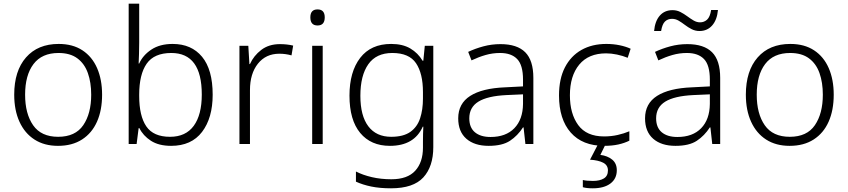

<svg xmlns="http://www.w3.org/2000/svg" viewBox="-20 -780 4593 1040"><path d="M533 -267Q533 -183 505.5 -121Q478 -59 424.5 -24.5Q371 10 294 10Q220 10 167 -24Q114 -58 85.5 -120.5Q57 -183 57 -267Q57 -396 121 -469Q185 -542 298 -542Q374 -542 426.5 -507.5Q479 -473 506 -411Q533 -349 533 -267ZM116 -267Q116 -164 159.5 -101.5Q203 -39 295 -39Q388 -39 431 -102Q474 -165 474 -267Q474 -333 456 -384Q438 -435 399 -464Q360 -493 297 -493Q207 -493 161.5 -433Q116 -373 116 -267Z M734 -550Q734 -521 733 -488.5Q732 -456 731 -436H734Q754 -481 800 -511.5Q846 -542 915 -542Q1017 -542 1074.5 -472.5Q1132 -403 1132 -267Q1132 -141 1074.5 -65.5Q1017 10 907 10Q840 10 797.5 -17.5Q755 -45 735 -86H731L720 0H677V-760H734ZM908 -493Q815 -493 774.5 -435Q734 -377 734 -267V-260Q734 -152 772.5 -95.5Q811 -39 901 -39Q986 -39 1029.5 -98.5Q1073 -158 1073 -268Q1073 -493 908 -493Z M1496 -541Q1535 -541 1568 -533L1559 -480Q1527 -489 1493 -489Q1420 -489 1377 -435Q1334 -381 1334 -292V0H1277V-532H1325L1331 -433H1334Q1354 -478 1395 -509.5Q1436 -541 1496 -541Z M1700 -729Q1739 -729 1739 -686Q1739 -642 1700 -642Q1661 -642 1661 -686Q1661 -729 1700 -729ZM1728 -532V0H1671V-532Z M2099 -542Q2161 -542 2202.5 -517.5Q2244 -493 2269 -451H2273L2281 -532H2327V17Q2327 122 2273 181Q2219 240 2098 240Q2038 240 1991.5 230.5Q1945 221 1908 204V149Q1945 168 1994 179.5Q2043 191 2100 191Q2187 191 2229 145Q2271 99 2271 20V-11Q2271 -32 2271.5 -53.5Q2272 -75 2273 -94H2270Q2224 10 2092 10Q1989 10 1931 -60Q1873 -130 1873 -262Q1873 -391 1931 -466.5Q1989 -542 2099 -542ZM2105 -493Q2018 -493 1975 -432Q1932 -371 1932 -261Q1932 -153 1975 -96Q2018 -39 2099 -39Q2165 -39 2202.5 -65.5Q2240 -92 2255.5 -139Q2271 -186 2271 -246V-281Q2271 -382 2233.5 -437.5Q2196 -493 2105 -493Z M2691 -541Q2781 -541 2825 -497Q2869 -453 2869 -358V0H2826L2816 -90H2813Q2784 -45 2742.5 -17.5Q2701 10 2627 10Q2550 10 2506 -28.5Q2462 -67 2462 -139Q2462 -219 2527 -260.5Q2592 -302 2716 -307L2813 -312V-349Q2813 -427 2781.5 -460Q2750 -493 2689 -493Q2648 -493 2610 -482Q2572 -471 2534 -453L2516 -499Q2554 -517 2598.5 -529Q2643 -541 2691 -541ZM2723 -265Q2621 -260 2571.5 -229.5Q2522 -199 2522 -139Q2522 -89 2552.5 -63.5Q2583 -38 2637 -38Q2720 -38 2766 -85.5Q2812 -133 2813 -217V-269Z M3252 10Q3135 10 3071.5 -62Q3008 -134 3008 -263Q3008 -353 3040 -415Q3072 -477 3129.5 -509.5Q3187 -542 3264 -542Q3302 -542 3336 -535Q3370 -528 3396 -516L3380 -467Q3353 -478 3322 -484.5Q3291 -491 3263 -491Q3168 -491 3117.5 -430Q3067 -369 3067 -264Q3067 -164 3112 -102.5Q3157 -41 3252 -41Q3291 -41 3326 -49Q3361 -57 3389 -69V-18Q3363 -5 3329.5 2.5Q3296 10 3252 10ZM3321 142Q3321 188 3286.5 214Q3252 240 3191 240Q3157 240 3137 234V195Q3157 200 3192 200Q3229 200 3251 186.5Q3273 173 3273 143Q3273 115 3247.5 101.5Q3222 88 3176 85L3220 0H3261L3232 59Q3271 64 3296 84.5Q3321 105 3321 142Z M3703 -541Q3793 -541 3837 -497Q3881 -453 3881 -358V0H3838L3828 -90H3825Q3796 -45 3754.5 -17.5Q3713 10 3639 10Q3562 10 3518 -28.5Q3474 -67 3474 -139Q3474 -219 3539 -260.5Q3604 -302 3728 -307L3825 -312V-349Q3825 -427 3793.5 -460Q3762 -493 3701 -493Q3660 -493 3622 -482Q3584 -471 3546 -453L3528 -499Q3566 -517 3610.5 -529Q3655 -541 3703 -541ZM3735 -265Q3633 -260 3583.5 -229.5Q3534 -199 3534 -139Q3534 -89 3564.5 -63.5Q3595 -38 3649 -38Q3732 -38 3778 -85.5Q3824 -133 3825 -217V-269ZM3523 -612Q3528 -666 3554 -695.5Q3580 -725 3623 -725Q3646 -725 3665.5 -715Q3685 -705 3702.5 -692Q3720 -679 3737 -669Q3754 -659 3772 -659Q3794 -659 3810 -673.5Q3826 -688 3832 -726H3869Q3864 -672 3837.5 -642Q3811 -612 3769 -612Q3746 -612 3726.5 -622Q3707 -632 3690 -645Q3673 -658 3656 -668Q3639 -678 3620 -678Q3597 -678 3582 -663.5Q3567 -649 3561 -612Z M4496 -267Q4496 -183 4468.5 -121Q4441 -59 4387.5 -24.5Q4334 10 4257 10Q4183 10 4130 -24Q4077 -58 4048.5 -120.5Q4020 -183 4020 -267Q4020 -396 4084 -469Q4148 -542 4261 -542Q4337 -542 4389.5 -507.5Q4442 -473 4469 -411Q4496 -349 4496 -267ZM4079 -267Q4079 -164 4122.5 -101.5Q4166 -39 4258 -39Q4351 -39 4394 -102Q4437 -165 4437 -267Q4437 -333 4419 -384Q4401 -435 4362 -464Q4323 -493 4260 -493Q4170 -493 4124.5 -433Q4079 -373 4079 -267Z"/></svg>

Font: Noto Sans Tamil Light
Style: Regular
Weight: 300
Designer: Jelle Bosma - Monotype Design Team
Foundry: Monotype Imaging Inc.
Version: Version 2.004; ttfautohint (v1.8.4.7-5d5b)